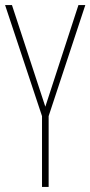

<svg xmlns="http://www.w3.org/2000/svg" viewBox="-20 -827 355 754"><path d="M158 -408 288 -807H315L171 -371V-93H145V-371L0 -807H27Z"/></svg>

Font: Noto Sans Kannada UI ExtraCondensed Thin
Style: Regular
Weight: 100
Width: 2
Designer: Jelle Bosma - Monotype Design Team
Foundry: Monotype Imaging Inc.
Version: Version 2.005; ttfautohint (v1.8.4.7-5d5b)